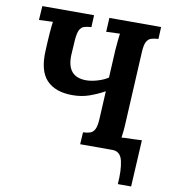

<svg xmlns="http://www.w3.org/2000/svg" viewBox="-94 -781 926 1038"><g transform="rotate(10 369.5 -261.5)"><path d="M623 177Q629 99 617.5 49.5Q606 0 562 0L599 -74L710 -79L696 177ZM385 0 389 -66Q411 -67 427 -72Q443 -77 452.5 -95Q462 -113 464 -153L472 -306Q432 -284 389.5 -269Q347 -254 297 -254Q203 -254 155 -304.5Q107 -355 113 -467Q114 -492 115.5 -516.5Q117 -541 118.5 -563Q120 -585 122 -601.5Q124 -618 125 -626L49 -623L54 -700H338L335 -634Q313 -633 296.5 -628Q280 -623 271 -605.5Q262 -588 259 -547L254 -466Q252 -405 278 -375.5Q304 -346 356 -346Q385 -346 419.5 -356.5Q454 -367 476 -382L484 -536Q486 -563 488.5 -588Q491 -613 493 -626L418 -623L422 -700H706L703 -634Q681 -633 664.5 -628Q648 -623 638.5 -605.5Q629 -588 627 -547L607 -164Q606 -137 603.5 -112Q601 -87 599 -74Q615 -76 639.5 -76.5Q664 -77 674 -77L670 0Z"/></g></svg>

Font: Lora
Style: Bold Italic
Weight: 700
Italic angle: -3°
Designer: Olga Karpushina, Alexei Vanyashin (Cyrillic)
Foundry: Cyreal
Version: Version 3.004